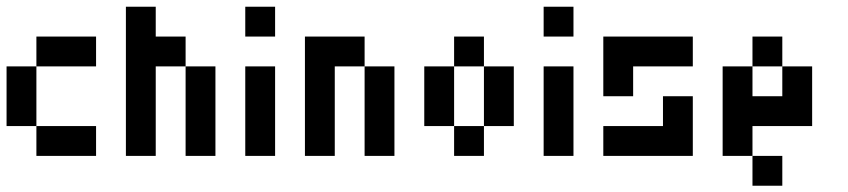

<svg xmlns="http://www.w3.org/2000/svg" viewBox="-20 -475 2585 585"><path d="M90.9 -363.6H181.8V-272.7H90.9ZM0 -272.7H90.9V-181.8H0ZM0 -181.8H90.9V-90.9H0ZM90.9 -90.9H181.8V0H90.9ZM181.8 -363.6H272.7V-272.7H181.8ZM181.8 -90.9H272.7V0H181.8Z M363.6 -454.5H454.5V-363.6H363.6ZM363.6 -363.6H454.5V-272.7H363.6ZM363.6 -272.7H454.5V-181.8H363.6ZM363.6 -181.8H454.5V-90.9H363.6ZM363.6 -90.9H454.5V0H363.6ZM454.5 -363.6H545.5V-272.7H454.5ZM545.5 -272.7H636.4V-181.8H545.5ZM545.5 -181.8H636.4V-90.9H545.5ZM545.5 -90.9H636.4V0H545.5Z M727.3 -90.9H818.2V0H727.3ZM727.3 -181.8H818.2V-90.9H727.3ZM727.3 -272.7H818.2V-181.8H727.3ZM727.3 -454.5H818.2V-363.6H727.3Z M909.1 -90.9H1000V0H909.1ZM909.1 -181.8H1000V-90.9H909.1ZM909.1 -272.7H1000V-181.8H909.1ZM909.1 -363.6H1000V-272.7H909.1ZM1000 -363.6H1090.9V-272.7H1000ZM1090.9 -272.7H1181.8V-181.8H1090.9ZM1090.9 -181.8H1181.8V-90.9H1090.9ZM1090.9 -90.9H1181.8V0H1090.9Z M1272.7 -272.7H1363.6V-181.8H1272.7ZM1272.7 -181.8H1363.6V-90.9H1272.7ZM1363.6 -90.9H1454.5V0H1363.6ZM1454.5 -181.8H1545.5V-90.9H1454.5ZM1454.5 -272.7H1545.5V-181.8H1454.5ZM1363.6 -363.6H1454.5V-272.7H1363.6Z M1636.4 -90.9H1727.3V0H1636.4ZM1636.4 -181.8H1727.3V-90.9H1636.4ZM1636.4 -272.7H1727.3V-181.8H1636.4ZM1636.4 -454.5H1727.3V-363.6H1636.4Z M2000 -363.6H2090.9V-272.7H2000ZM1909.1 -363.6H2000V-272.7H1909.1ZM1818.2 -272.7H1909.1V-181.8H1818.2ZM2000 -181.8H2090.9V-90.9H2000ZM2000 -90.9H2090.9V0H2000ZM1818.2 -90.9H1909.1V0H1818.2ZM1818.2 -363.6H1909.1V-272.7H1818.2ZM1909.1 -90.9H2000V0H1909.1Z M2272.7 -363.6H2363.6V-272.7H2272.7ZM2363.6 -272.7H2454.5V-181.8H2363.6ZM2181.8 -272.7H2272.7V-181.8H2181.8ZM2363.6 -181.8H2454.5V-90.9H2363.6ZM2272.7 -181.8H2363.6V-90.9H2272.7ZM2181.8 -181.8H2272.7V-90.9H2181.8ZM2181.8 -90.9H2272.7V0H2181.8ZM2272.7 0H2363.6V90.9H2272.7Z"/></svg>

Font: Micro 5
Style: Regular
Weight: 400
Designer: Sarah Cadigan-Fried
Version: Version 1.000; ttfautohint (v1.8.4.7-5d5b)